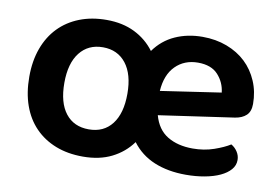

<svg xmlns="http://www.w3.org/2000/svg" viewBox="-60 -585 1011 696"><g transform="rotate(10 445.5 -236.5)"><path d="M281 -488Q340 -488 384.5 -466Q429 -444 458 -405Q488 -447 533.5 -467.5Q579 -488 634 -488Q683 -488 724 -472.5Q765 -457 794 -429.5Q823 -402 839.5 -363.5Q856 -325 856 -280Q856 -252 841 -238Q826 -224 800 -220L523 -180Q537 -129 575 -106Q613 -83 668 -83Q710 -83 746 -95.5Q782 -108 804 -122Q818 -114 827 -100Q836 -86 836 -70Q836 -50 822.5 -34.5Q809 -19 785.5 -8Q762 3 729.5 9Q697 15 660 15Q594 15 543.5 -6Q493 -27 461 -70Q432 -30 387 -7.5Q342 15 281 15Q225 15 180.5 -2.5Q136 -20 104.5 -52.5Q73 -85 56.5 -131.5Q40 -178 40 -237Q40 -295 57 -341.5Q74 -388 105.5 -420.5Q137 -453 181.5 -470.5Q226 -488 281 -488ZM285 -388Q231 -388 200 -348.5Q169 -309 169 -237Q169 -164 199.5 -125Q230 -86 285 -86Q340 -86 370.5 -125.5Q401 -165 401 -237Q401 -309 370 -348.5Q339 -388 285 -388ZM634 -393Q584 -393 551.5 -360.5Q519 -328 515 -268L737 -301Q733 -338 708 -365.5Q683 -393 634 -393Z"/></g></svg>

Font: Baloo Paaji 2 SemiBold
Style: Regular
Weight: 600
Designer: Shuchita Grover, Noopur Datye and Ek Type
Foundry: Ek Type
Version: Version 1.640;hotconv 1.0.111;makeotfexe 2.5.65597; ttfautoh